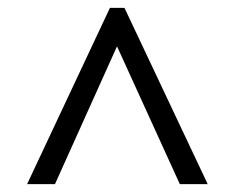

<svg xmlns="http://www.w3.org/2000/svg" viewBox="-20 -734 599 489"><path d="M49 -265 260 -714H297L509 -265H438L278 -616L120 -265Z"/></svg>

Font: Noto Serif Tibetan Medium
Style: Regular
Weight: 500
Designer: Monotype Design Team
Foundry: Monotype Imaging Inc.
Version: Version 2.103; ttfautohint (v1.8.4.7-5d5b)